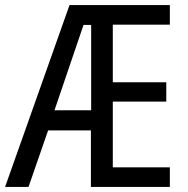

<svg xmlns="http://www.w3.org/2000/svg" viewBox="-22 -734 738 754"><path d="M645 0V-77H421V-335H631V-411H421V-637H645V-714H251L-2 0H90L167 -222H335V0ZM192 -301 306 -636H336V-301Z"/></svg>

Font: Noto Sans Arabic UI Cn
Style: Regular
Weight: 400
Width: 3
Designer: Monotype Design Team, Nadine Chahine and Nizar Qandah
Foundry: Monotype Imaging Inc.
Version: Version 2.010